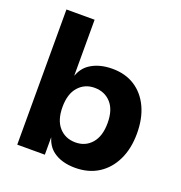

<svg xmlns="http://www.w3.org/2000/svg" viewBox="-123 -774 837 886"><g transform="rotate(20 295.5 -331.5)"><path d="M530.3 -369.2C513.3 -405.5 489.4 -433.6 458.3 -453.6C427.4 -473.5 390.6 -483.5 348.1 -483.5C303.9 -483.5 267.1 -473.5 237.9 -453.6C215.2 -438.1 201.4 -416.8 192.3 -392.6V-667.9H54V-4.2H189.5V-89.7C197.4 -64.5 210 -42.4 231.5 -26.3C259.4 -5.4 295.9 5.1 340.8 5.1C384.3 5.1 422.2 -5.1 454.2 -25.4C486.1 -45.6 511 -74.2 528.8 -111.1C546.7 -148 555.7 -191.3 555.7 -241.1C555.7 -290.2 547.2 -333 530.3 -369.2ZM381.4 -140.6C361.1 -117.2 334.8 -105.6 302.2 -105.6C269 -105.6 242.1 -117.1 221.5 -140.1C200.9 -163.2 190.7 -196.2 190.7 -239.2C190.7 -282.3 201 -315.3 221.5 -338.3C242.1 -361.4 268.3 -372.9 300.3 -372.9C333.5 -372.9 360.4 -361.5 381 -338.8C401.6 -316.1 411.8 -283.2 411.8 -240.2C411.8 -197.1 401.7 -164 381.4 -140.6Z"/></g></svg>

Font: Diatome Awesome Bold
Style: Regular
Weight: 400
Designer: 15.100.17
Foundry: 15.100.17
Version: Version 1.010;Fontself Maker 3.5.8